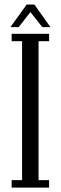

<svg xmlns="http://www.w3.org/2000/svg" viewBox="-20 -854 276 874"><path d="M33 0V-34H80.5V-666.5H33V-700H203.5V-666.5H155.5V-34H203.5V0ZM27.5 -730.5 101.5 -833.5H136.5L209.5 -730.5H172.5L118.5 -799L65 -730.5Z"/></svg>

Font: Imbue 10pt
Style: Regular
Weight: 400
Designer: Tyler Finck
Foundry: Etcetera Type Company
Version: Version 1.102; ttfautohint (v1.8.3)